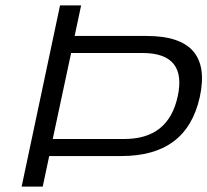

<svg xmlns="http://www.w3.org/2000/svg" viewBox="-20 -690 767 710"><path d="M138 0 162 -113H429C587 -113 686 -182 719 -332C751 -481 687 -557 523 -557H256L280 -670H202L60 0ZM175 -176 243 -494H507C619 -494 660 -438 637 -333C614 -228 549 -176 439 -176Z"/></svg>

Font: LT Wave Light
Style: Italic
Weight: 300
Designer: Daniel Lyons
Version: Version 2.5 (Glyphs App)